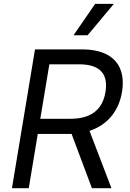

<svg xmlns="http://www.w3.org/2000/svg" viewBox="-20 -986 679 1006"><path d="M42.6 0H130.7L177.9 -284.1H336.6C343 -284.1 349.1 -284.1 355.1 -284.4L461.6 0H563.9L448.9 -300.4C547.2 -332.4 603.3 -408.4 619.3 -504.3C640.6 -633.5 579.5 -727.3 409.1 -727.3H163.4ZM191.1 -363.6 238.6 -649.1H393.5C511.4 -649.1 546.9 -592.3 532.7 -504.3C518.5 -417.6 464.5 -363.6 348 -363.6ZM365.1 -801.1H438.9L576.7 -965.9H478.7Z"/></svg>

Font: Margiela Sans
Style: Italic
Weight: 400
Italic angle: -9.39999°
Designer: Stefan Endress, Andreas Faust
Version: Version 1.100;FEAKit 1.0